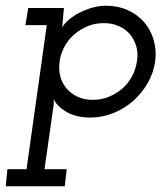

<svg xmlns="http://www.w3.org/2000/svg" viewBox="-21 -403 584 673"><path d="M5 190H72L143 -315H68L78 -375H203Q201 -358 200 -341Q199 -324 197 -307Q202 -317 216.5 -330.5Q231 -344 252 -355.5Q273 -367 298.5 -375Q324 -383 351 -383Q392 -383 426.5 -367.5Q461 -352 484 -325.5Q507 -299 517.5 -263.5Q528 -228 523 -188Q517 -147 496.5 -111.5Q476 -76 445.5 -49Q415 -22 376 -6.5Q337 9 296 9Q244 9 210 -12Q176 -33 167 -57Q168 -49 167.5 -40.5Q167 -32 165 -21L135 190H213L206 250H-1ZM459 -188Q464 -216 456.5 -241Q449 -266 434 -283.5Q419 -301 395.5 -311.5Q372 -322 343 -322Q313 -322 287 -311.5Q261 -301 240 -283Q219 -265 205.5 -240.5Q192 -216 188 -188Q184 -160 190.5 -135Q197 -110 213 -92Q229 -74 252 -63.5Q275 -53 304 -53Q334 -53 360 -63.5Q386 -74 407 -92Q428 -110 441.5 -135Q455 -160 459 -188Z"/></svg>

Font: Josefin Slab SemiBold
Style: Italic
Weight: 600
Italic angle: -12°
Designer: Santiago Orozco
Foundry: Typemade
Version: Version 2.000